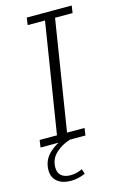

<svg xmlns="http://www.w3.org/2000/svg" viewBox="-118 -635 546 867"><g transform="rotate(-15 155.0 -201.0)"><path d="M8 0 13 -34H94L176 -549H95L100 -583H310L305 -549H223L141 -34H223L218 0ZM104 181Q62 181 39 161.5Q16 142 16 109Q16 61 51 29Q86 -3 134 -16L145 0Q106 12 77.5 38.5Q49 65 49 105Q49 130 64.5 143Q80 156 107 156Q120 156 133.5 153Q147 150 163 143L170 166Q155 173 136.5 177Q118 181 104 181Z"/></g></svg>

Font: Rokkitt SemiBold ExtraLight
Style: Italic
Weight: 250
Italic angle: -9°
Version: Version 3.103